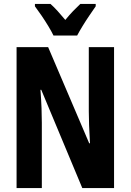

<svg xmlns="http://www.w3.org/2000/svg" viewBox="-20 -953 662 973"><path d="M558 0H397L189 -498H185Q189 -446 190.5 -404Q192 -362 192 -331V0H64V-714H224L432 -227H436Q433 -277 431.5 -317.5Q430 -358 430 -389V-714H558ZM251 -773Q242 -792 225.5 -819.5Q209 -847 190.5 -874Q172 -901 157 -921V-933H236Q253 -918 272 -897Q291 -876 311 -852Q333 -879 350.5 -897Q368 -915 387 -933H465V-921Q451 -901 433 -874.5Q415 -848 398.5 -821Q382 -794 371 -773Z"/></svg>

Font: Noto Sans Khmer UI ExtraCondensed
Style: Bold
Weight: 700
Width: 2
Designer: Danh Hong and the Monotype Design Team
Foundry: Monotype Imaging Inc.
Version: Version 2.002; ttfautohint (v1.8.4.7-5d5b)